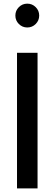

<svg xmlns="http://www.w3.org/2000/svg" viewBox="-20 -1042 302 1062"><path d="M187.7 0H74.1V-750H187.7ZM84.3 -909.3Q65 -928.6 65 -955.9Q65 -983.2 84.3 -1002.5Q103.6 -1021.8 130.9 -1021.8Q158.2 -1021.8 177.5 -1002.5Q196.8 -983.2 196.8 -955.9Q196.8 -928.6 177.5 -909.3Q158.2 -890 130.9 -890Q103.6 -890 84.3 -909.3Z"/></svg>

Font: Spartan MB SemBd
Style: Regular
Weight: 600
Designer: Matt Bailey, Mirko Velimirovic
Foundry: Matt Bailey
Version: Version 1.005